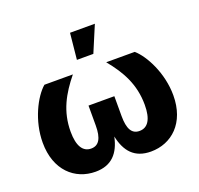

<svg xmlns="http://www.w3.org/2000/svg" viewBox="-133 -917 1112 1071"><g transform="rotate(-20 423.0 -381.5)"><path d="M258.3 7.8C354.5 7.8 402.8 -48.8 422.4 -141.1C441.9 -49.3 489.3 7.8 586.9 7.8C710 7.8 810.5 -81.1 810.5 -245.1C810.5 -376.5 746.1 -498 690.9 -545.9H521.5C591.3 -460.9 642.6 -372.1 642.6 -249.5C642.6 -164.6 615.7 -122.1 565.9 -122.1C520 -122.1 499.5 -158.7 499.5 -234.4V-352.5H346.2V-234.4C346.2 -158.7 324.7 -122.1 278.8 -122.1C230 -122.1 202.6 -164.6 202.6 -249.5C202.6 -370.6 252.9 -458.5 323.7 -545.9H154.8C98.6 -497.6 35.2 -375.5 35.2 -245.1C35.2 -81.1 135.7 7.8 258.3 7.8ZM372.6 -614.3H470.2L535.6 -769.5H388.2Z"/></g></svg>

Font: Inter ExtraBold
Style: Regular
Weight: 800
Designer: Rasmus Andersson
Foundry: rsms
Version: Version 4.001;git-9221beed3